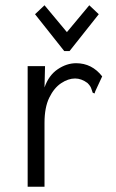

<svg xmlns="http://www.w3.org/2000/svg" viewBox="-20 -708 440 729"><path d="M85 -457H151L149 -376Q165 -422 199 -445Q233 -468 269 -468Q329 -468 368 -418L342 -362L339 -353L332 -356Q329 -363 326.5 -372Q324 -381 312 -393Q289 -410 265 -410Q239 -410 212 -392Q185 -374 167 -337Q149 -300 149 -242V1H85ZM149 -688 234 -586 319 -688 355 -654 244 -514H224L113 -654Z"/></svg>

Font: Inconsolata Condensed
Style: Regular
Weight: 400
Width: 3
Monospace: yes
Designer: Raph Levien, Cyreal, Brenton Simpson
Foundry: Raph Levien, Cyreal, Google
Version: Version 3.000; ttfautohint (v1.8.2.53-6de2)